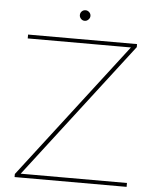

<svg xmlns="http://www.w3.org/2000/svg" viewBox="-57 -891 753 939"><g transform="rotate(5 319.5 -421.5)"><path d="M50 -15 567 -688 568 -681H55V-700H590V-685L73 -12L72 -19H600V0H50ZM325 -791Q314 -791 306.5 -799Q299 -807 299 -817Q299 -828 306.5 -835.5Q314 -843 325 -843Q335 -843 343 -835.5Q351 -828 351 -817Q351 -807 343 -799Q335 -791 325 -791Z"/></g></svg>

Font: Montserrat
Style: Regular
Weight: 400
Designer: Julieta Ulanovsky
Foundry: Julieta Ulanovsky
Version: Version 8.000